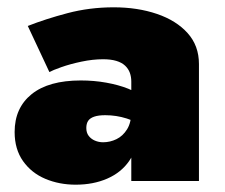

<svg xmlns="http://www.w3.org/2000/svg" viewBox="-20 -495 614 525"><path d="M216 -145Q216 -157 221 -164.5Q226 -172 237.5 -176Q249 -180 268 -180Q298 -180 326.5 -171Q355 -162 372 -147V-226Q357 -242 330.5 -252.5Q304 -263 270.5 -269Q237 -275 201 -275Q113 -275 66.5 -237.5Q20 -200 20 -134Q20 -87 43 -54.5Q66 -22 104 -6Q142 10 187 10Q235 10 273 -6.5Q311 -23 333 -54.5Q355 -86 355 -130L339 -190Q339 -160 327.5 -141.5Q316 -123 298.5 -114.5Q281 -106 262 -106Q250 -106 239.5 -110.5Q229 -115 222.5 -123.5Q216 -132 216 -145ZM115 -298Q124 -303 148 -311.5Q172 -320 203 -326.5Q234 -333 262 -333Q283 -333 298 -328.5Q313 -324 322 -315.5Q331 -307 335 -296Q339 -285 339 -272V0H524V-320Q524 -370 493 -404.5Q462 -439 409 -457Q356 -475 291 -475Q225 -475 164.5 -459Q104 -443 56 -424Z"/></svg>

Font: Jost Black
Style: Regular
Weight: 900
Version: Version 3.710